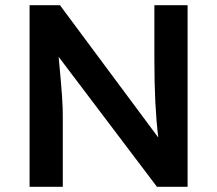

<svg xmlns="http://www.w3.org/2000/svg" viewBox="-20 -720 838 740"><path d="M94 0H222V-271C222 -316 220 -353 206 -501L585 0H703V-700H575V-490C575 -367 580 -273 590 -190L211 -700H94Z"/></svg>

Font: Easer Grotesk Medium
Style: Regular
Weight: 500
Designer: Boardeaser, Bonnie Shaver-Troup, Thomas Jockin
Foundry: Lexend
Version: Version 1.001;Glyphs 3.1.2 (3151)